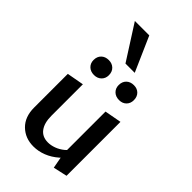

<svg xmlns="http://www.w3.org/2000/svg" viewBox="-264 -961 1055 1055"><g transform="rotate(45 263.5 -433.5)"><path d="M216 6Q152 6 110 -35Q68 -76 68 -148V-410L167 -428V-183Q167 -128 190 -97Q213 -66 257 -66Q280 -66 304.5 -75Q329 -84 350.5 -101.5Q372 -119 386 -146L418 -122Q393 -80 360.5 -51.5Q328 -23 291 -8.5Q254 6 216 6ZM378 9 361 -83V-410L459 -428V-9ZM174 -507Q147 -507 130.5 -523Q114 -539 114 -564Q114 -591 130.5 -607Q147 -623 174 -623Q200 -623 216.5 -607Q233 -591 233 -564Q233 -539 216.5 -523Q200 -507 174 -507ZM369 -507Q342 -507 325.5 -523Q309 -539 309 -564Q309 -591 325.5 -607Q342 -623 369 -623Q395 -623 411 -607Q427 -591 427 -564Q427 -539 411 -523Q395 -507 369 -507ZM252 -674 123 -876H235L324 -674Z"/></g></svg>

Font: Ysabeau SemiBold
Style: Regular
Weight: 600
Designer: Christian Thalmann (Catharsis Fonts)
Version: Version 2.000;gftools[0.9.27.dev2+g8671c4b]